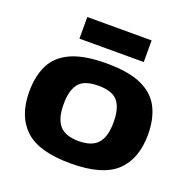

<svg xmlns="http://www.w3.org/2000/svg" viewBox="-133 -879 1006 1018"><g transform="rotate(20 369.5 -370.0)"><path d="M35 -274Q35 -361 66 -424Q97 -487 170.5 -520.5Q244 -554 370 -554Q496 -554 569 -520.5Q642 -487 673.5 -424Q705 -361 705 -274Q705 -136 627 -63Q549 10 370 10Q191 10 113 -63Q35 -136 35 -274ZM229 -273Q229 -192 262 -154Q295 -116 370 -116Q445 -116 478 -154Q511 -192 511 -273Q511 -351 480.5 -389.5Q450 -428 370 -428Q290 -428 259.5 -389.5Q229 -351 229 -273ZM189 -628V-750H552V-628Z"/></g></svg>

Font: Georama Extended
Style: Bold
Weight: 700
Width: 7
Designer: Jean-Baptiste Levee
Foundry: Production Type
Version: Version 1.000